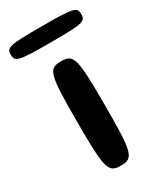

<svg xmlns="http://www.w3.org/2000/svg" viewBox="-219 -772 715 842"><g transform="rotate(-30 138.5 -351.5)"><path d="M207 -264C207 -504 200 -528 136 -528C72 -528 65 -504 65 -264C65 -24 72 0 136 0C200 0 207 -24 207 -264ZM317 -663C317 -699 301 -703 139 -703C-24 -703 -40 -699 -40 -663C-40 -626 -24 -622 139 -622C301 -622 317 -626 317 -663Z"/></g></svg>

Font: Asimov Print
Style: A
Weight: 500
Designer: Google
Version: Version 2.000980: 2014